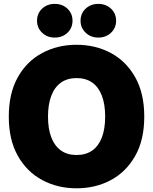

<svg xmlns="http://www.w3.org/2000/svg" viewBox="-20 -972 799 1002"><path d="M379.4 10.7Q280.3 10.7 200 -32.5Q119.6 -75.7 72.8 -159.2Q25.9 -242.7 25.9 -363.3Q25.9 -484.9 72.8 -568.6Q119.6 -652.3 200 -695.3Q280.3 -738.3 379.4 -738.3Q478.5 -738.3 558.6 -695.3Q638.7 -652.3 685.8 -568.6Q732.9 -484.9 732.9 -363.3Q732.9 -242.2 685.8 -158.7Q638.7 -75.2 558.6 -32.2Q478.5 10.7 379.4 10.7ZM379.4 -163.1Q428.2 -163.1 461.4 -186.5Q494.6 -210 511.7 -254.9Q528.8 -299.8 528.8 -363.3Q528.8 -427.2 511.7 -472.4Q494.6 -517.6 461.4 -541Q428.2 -564.5 379.4 -564.5Q331.5 -564.5 298.3 -541Q265.1 -517.6 247.8 -472.4Q230.5 -427.2 230.5 -363.3Q230.5 -299.8 247.8 -254.9Q265.1 -210 298.3 -186.5Q331.5 -163.1 379.4 -163.1ZM493.2 -775.9Q453.6 -775.9 427 -801.3Q400.4 -826.7 400.4 -863.8Q400.4 -901.9 427 -926.8Q453.6 -951.7 493.2 -951.7Q532.7 -951.7 559.3 -926.8Q585.9 -901.9 585.9 -863.8Q585.9 -826.2 559.3 -801Q532.7 -775.9 493.2 -775.9ZM265.6 -775.9Q226.1 -775.9 199.7 -801.3Q173.3 -826.7 173.3 -863.8Q173.3 -901.9 199.7 -926.8Q226.1 -951.7 265.6 -951.7Q305.7 -951.7 332 -926.8Q358.4 -901.9 358.4 -863.8Q358.4 -826.2 332 -801Q305.7 -775.9 265.6 -775.9Z"/></svg>

Font: Inter 24pt Black
Style: Regular
Weight: 900
Designer: Rasmus Andersson
Foundry: rsms
Version: Version 4.001;git-66647c0bb